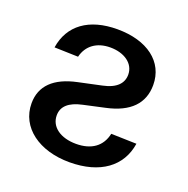

<svg xmlns="http://www.w3.org/2000/svg" viewBox="-106 -655 752 767"><g transform="rotate(20 270.0 -271.5)"><path d="M55 -400 156 -397C168 -447 208 -476 265 -476C325 -476 369 -445 369 -398C369 -362 345 -334 287 -322L189 -301C94 -281 45 -233 45 -159C45 -56 139 11 267 11C398 11 479 -50 494 -150L386 -153C374 -97 332 -67 267 -67C201 -67 156 -99 156 -148C156 -186 183 -211 239 -223L330 -243C428 -264 477 -315 477 -393C477 -492 394 -554 267 -554C146 -554 70 -498 55 -400Z"/></g></svg>

Font: Wafeq Medium
Style: Regular
Weight: 500
Designer: Rasmus Andersson & Azza Alameddine
Foundry: Google & TypeTogether
Version: Version 3.000;January 28, 2025;FontCreator 15.0.0.3014 64-bi